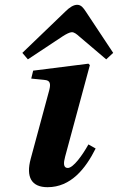

<svg xmlns="http://www.w3.org/2000/svg" viewBox="-20 -767 491 799"><path d="M73 -547 96 -520 241 -616C255 -625 270 -633 279 -633C289 -633 299 -625 309 -616L422 -520L451 -547L337 -719C327 -734 318 -747 301 -747C286 -747 269 -736 253 -720ZM108 -107C87 -30 111 12 178 12C275 12 336 -65 378 -149L348 -166C323 -121 285 -68 262 -68C243 -68 244 -89 251 -115L354 -496L348 -502L118 -473L110 -440L168 -434C188 -432 192 -419 185 -392Z"/></svg>

Font: Heuristica
Style: Bold Italic
Weight: 700
Italic angle: -13°
Version: Version 1.0.1